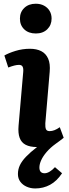

<svg xmlns="http://www.w3.org/2000/svg" viewBox="-20 -794 377 1055"><path d="M82 -103 107.5 -397.5Q109.5 -418 104.2 -427.7Q99 -437.5 84.5 -437.5Q72.5 -437.5 58 -433.7Q43.5 -430 25.5 -423L4 -489Q27 -502.5 65.2 -514.3Q103.5 -526 144.5 -526Q181 -526 206.5 -513Q232 -500 244.5 -472Q257 -444 253 -399L229 -116.5Q228 -95 232.5 -84.3Q237 -73.5 253 -73.5Q266 -73.5 279.5 -78.8Q293 -84 308.5 -95L330 -37Q321.5 -30 309.5 -21Q297.5 -12 285.5 -3.5Q256.5 17.5 236.5 40.8Q216.5 64 206.5 86Q196.5 108 196.5 126.5Q196.5 142.5 203.8 150.2Q211 158 225 158Q238 158 252.8 149.2Q267.5 140.5 282 124.5L321 158Q292.5 201 255.3 221.3Q218 241.5 173.5 241.5Q148.5 241.5 126.8 232Q105 222.5 91.8 204.8Q78.5 187 78.5 162Q78.5 136.5 89.3 113.8Q100 91 123.3 66.8Q146.5 42.5 183.5 14Q145 14 121.2 1.7Q97.5 -10.5 88 -36.5Q78.5 -62.5 82 -103ZM89.5 -691.5Q89.5 -727.5 113.5 -750.5Q137.5 -773.5 176.5 -773.5Q202.5 -773.5 222 -763Q241.5 -752.5 252.5 -734.3Q263.5 -716 263.5 -692Q263.5 -656.5 239.8 -633.2Q216 -610 177 -610Q137 -610 113.3 -632.7Q89.5 -655.5 89.5 -691.5Z"/></svg>

Font: Literata
Style: Italic
Weight: 400
Italic angle: -2°
Designer: Latin by Veronika Burian and Jose Scaglione. Greek by Irene Vlachou. Cyrillic by Vera Evstafieva
Foundry: TypeTogether
Version: Version 3.103;gftools[0.9.29]